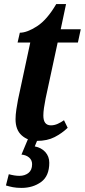

<svg xmlns="http://www.w3.org/2000/svg" viewBox="-20 -679 415 939"><path d="M161 10Q116 10 86 -17Q56 -44 56 -96Q56 -117 60 -144Q64 -171 68 -191L128 -471H66L77 -519Q112 -519 161 -550.5Q210 -582 255 -659H303L277 -536H375L361 -471H262L203 -197Q198 -172 195 -151Q192 -130 192 -114Q192 -66 229 -66Q246 -66 262.5 -73.5Q279 -81 293 -91L311 -54Q283 -27 247 -8.5Q211 10 161 10ZM85 240Q61 240 43 236.5Q25 233 9 228L23 173Q52 181 75 181Q101 181 119 167Q137 153 137 124Q137 104 122.5 91.5Q108 79 85 77L121 -9H169L150 37Q182 43 201.5 64.5Q221 86 221 117Q221 182 181 211Q141 240 85 240Z"/></svg>

Font: Noto Serif ExtraCondensed
Style: Bold Italic
Weight: 700
Width: 2
Italic angle: -12°
Designer: Monotype Design Team
Foundry: Monotype Imaging Inc.
Version: Version 2.013; ttfautohint (v1.8.4.7-5d5b)